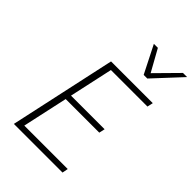

<svg xmlns="http://www.w3.org/2000/svg" viewBox="-262 -1013 1119 1119"><g transform="rotate(45 297.5 -453.5)"><path d="M475 0H74L217 -658H561L553 -622H252L124 -36H482ZM158 -316 166 -352H470L462 -316ZM407 -737 418 -762 561 -907H595L437 -737ZM407 -737 321 -907H354L434 -763L437 -737Z"/></g></svg>

Font: Ysabeau ExtraLight
Style: Italic
Weight: 250
Italic angle: -12°
Version: Version 2.000;gftools[0.9.27.dev2+g8671c4b]